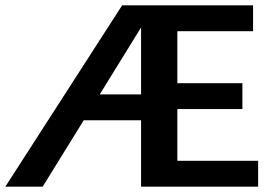

<svg xmlns="http://www.w3.org/2000/svg" viewBox="-21 -700 1042 720"><path d="M947 -97V0H508V-249H293L139 0H-1L437 -680H928V-583H644V-388H888V-291H644V-97ZM508 -346V-597L353 -346Z"/></svg>

Font: MartelSansBold
Style: Bold
Weight: 700
Designer: Dan Reynolds and Mathieu Réguer
Foundry: Dan Reynolds and Mathieu Réguer
Version: Version 1.002; ttfautohint (v1.1) -l 5 -r 5 -G 72 -x 0 -D la